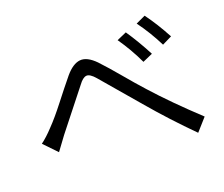

<svg xmlns="http://www.w3.org/2000/svg" viewBox="-117 -901 1233 1059"><g transform="rotate(-20 500.0 -372.0)"><path d="M47 -256Q82 -282 119 -322Q161 -365 215 -434.5Q269 -504 315 -560Q359 -612 401 -616.5Q443 -621 492 -571Q538 -522 591 -458.5Q644 -395 692 -342Q795 -227 942 -90L878 -18Q755 -141 644 -272Q536 -399 456 -492Q426 -527 405 -524.5Q384 -522 360 -489Q273 -378 179 -260Q147 -216 120 -180ZM692 -675Q741 -603 787 -515L728 -489Q688 -574 635 -650ZM821 -726Q872 -657 919 -569L862 -541Q819 -627 765 -700Z"/></g></svg>

Font: Gothic Nguyen
Style: Regular
Weight: 400
Designer: MORI Takayuki
Version: Version 1.220;July 21, 2023;FontCreator 14.0.0.2814 64-bit